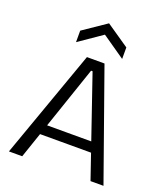

<svg xmlns="http://www.w3.org/2000/svg" viewBox="-158 -992 947 1099"><g transform="rotate(20 315.5 -442.5)"><path d="M27 0 262 -660H369L603 0H524L320 -595H311L108 0ZM132 -154V-215H508V-154ZM174 -719V-789L315 -885L455 -789V-719L315 -816Z"/></g></svg>

Font: Bricolage Grotesque 36pt Light
Style: Regular
Weight: 300
Designer: Mathieu Triay
Foundry: Atelier Triay
Version: Version 1.001;gftools[0.9.33.dev8+g029e19f]